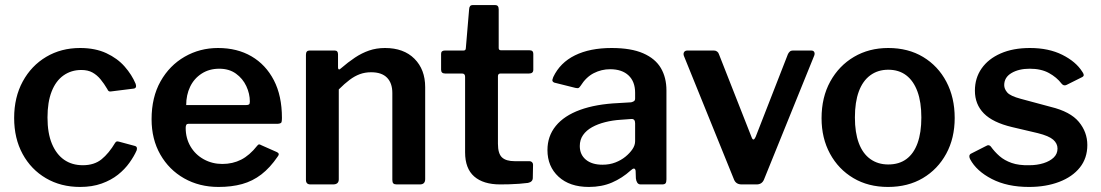

<svg xmlns="http://www.w3.org/2000/svg" viewBox="-20 -730 4359 760"><path d="M297 -540Q357 -540 401 -519.5Q445 -499 473.5 -466.5Q502 -434 517 -398Q523 -380 507 -379L419 -368Q409 -366 405 -377Q392 -399 378 -416Q364 -433 346 -443Q328 -453 302 -453Q262 -453 231.5 -431.5Q201 -410 184.5 -368Q168 -326 168 -265Q168 -203 185.5 -161Q203 -119 234 -97.5Q265 -76 308 -76Q353 -76 382 -99.5Q411 -123 436 -165Q439 -169 442 -170Q445 -171 452 -169L515 -152Q525 -149 521 -135Q511 -112 492.5 -86Q474 -60 447 -38.5Q420 -17 382.5 -3.5Q345 10 297 10Q221 10 162 -24.5Q103 -59 69.5 -120.5Q36 -182 36 -263Q36 -345 70 -407.5Q104 -470 163 -505Q222 -540 297 -540Z M715 -224Q715 -183 734 -150.5Q753 -118 786.5 -99.5Q820 -81 860 -81Q901 -81 934.5 -98Q968 -115 998 -153Q1002 -158 1005 -158.5Q1008 -159 1015 -155L1076 -128Q1089 -122 1079 -110Q1049 -66 1014.5 -39.5Q980 -13 938.5 -1.5Q897 10 845 10Q769 10 709 -24Q649 -58 614.5 -118.5Q580 -179 580 -258Q580 -345 615.5 -408Q651 -471 711 -505.5Q771 -540 843 -540Q919 -540 975.5 -507Q1032 -474 1064 -412.5Q1096 -351 1096 -263Q1096 -253 1094.5 -247Q1093 -241 1080 -240H726Q720 -240 717.5 -236Q715 -232 715 -224ZM952 -314Q962 -314 965.5 -316.5Q969 -319 969 -328Q969 -359 955 -389Q941 -419 914 -438.5Q887 -458 848 -458Q808 -458 778 -438.5Q748 -419 732.5 -386.5Q717 -354 717 -314Z M1209 0Q1191 0 1191 -18V-513Q1191 -530 1205 -530H1305Q1318 -530 1318 -515V-463Q1318 -457 1321 -455.5Q1324 -454 1329 -459Q1358 -484 1385 -502Q1412 -520 1441 -530Q1470 -540 1504 -540Q1578 -540 1620.5 -497.5Q1663 -455 1663 -385V-21Q1663 0 1642 0H1550Q1541 0 1537 -4Q1533 -8 1533 -18V-362Q1533 -401 1512 -422.5Q1491 -444 1449 -444Q1425 -444 1404.5 -436.5Q1384 -429 1364 -414Q1344 -399 1321 -376V-20Q1321 0 1298 0H1209Z M1961 -439Q1951 -439 1951 -428V-161Q1951 -122 1967 -107Q1983 -92 2017 -92H2076Q2082 -92 2086 -88Q2090 -84 2090 -78L2089 -26Q2089 -10 2070 -6Q2055 -4 2035 -2.5Q2015 -1 1995.5 -0.5Q1976 0 1960 0Q1893 0 1857 -31.5Q1821 -63 1821 -127V-426Q1821 -439 1809 -439H1742Q1726 -439 1726 -454V-517Q1726 -530 1741 -530H1815Q1824 -530 1824 -540L1837 -694Q1838 -710 1851 -710H1940Q1954 -710 1954 -693V-540Q1954 -531 1963 -531H2076Q2091 -531 2091 -517V-454Q2091 -439 2074 -439Z M2476 -55Q2443 -25 2402.5 -7.5Q2362 10 2311 10Q2235 10 2191 -30.5Q2147 -71 2147 -136Q2147 -191 2180 -231.5Q2213 -272 2276 -295Q2339 -318 2428 -322L2478 -325Q2483 -326 2488.5 -329Q2494 -332 2494 -340V-363Q2494 -407 2468 -431.5Q2442 -456 2395 -456Q2361 -456 2330.5 -440.5Q2300 -425 2278 -390Q2274 -384 2270.5 -382Q2267 -380 2258 -382L2174 -403Q2169 -405 2167 -409Q2165 -413 2170 -425Q2197 -482 2256 -511Q2315 -540 2401 -540Q2478 -540 2526 -519Q2574 -498 2596 -460.5Q2618 -423 2618 -372V-20Q2618 -9 2614.5 -4.5Q2611 0 2601 0H2516Q2507 0 2502.5 -7Q2498 -14 2497 -24L2496 -54Q2493 -71 2476 -55ZM2494 -242Q2494 -260 2479 -259L2438 -256Q2405 -254 2375.5 -246.5Q2346 -239 2323.5 -226.5Q2301 -214 2288 -195.5Q2275 -177 2275 -152Q2275 -118 2299 -98Q2323 -78 2365 -78Q2393 -78 2416 -87Q2439 -96 2456 -110Q2473 -124 2483.5 -139.5Q2494 -155 2494 -171V-242Z M3191 -530Q3200 -530 3203 -524Q3206 -518 3203 -510L3004 -19Q2996 0 2975 0H2916Q2894 0 2886 -18L2687 -509Q2684 -518 2688 -524Q2692 -530 2701 -530H2806Q2813 -530 2818.5 -526Q2824 -522 2826 -515L2955 -187Q2962 -168 2971 -188L3099 -516Q3102 -522 3106.5 -526Q3111 -530 3118 -530H3191Z M3495 10Q3417 10 3358 -25Q3299 -60 3265.5 -121.5Q3232 -183 3232 -262Q3232 -345 3266.5 -407.5Q3301 -470 3360.5 -505Q3420 -540 3496 -540Q3575 -540 3634 -504.5Q3693 -469 3726 -406.5Q3759 -344 3759 -263Q3759 -183 3725.5 -121.5Q3692 -60 3633 -25Q3574 10 3495 10ZM3496 -79Q3539 -79 3568 -100.5Q3597 -122 3612 -163.5Q3627 -205 3627 -265Q3627 -326 3611.5 -368Q3596 -410 3567 -432Q3538 -454 3496 -454Q3455 -454 3425 -432Q3395 -410 3379.5 -368Q3364 -326 3364 -265Q3364 -205 3379.5 -163.5Q3395 -122 3425 -100.5Q3455 -79 3496 -79Z M4182 -399Q4163 -424 4132 -441Q4101 -458 4056 -458Q4013 -458 3984 -441Q3955 -424 3955 -393Q3955 -378 3967 -364Q3979 -350 4020 -339L4139 -307Q4217 -288 4250.5 -247.5Q4284 -207 4284 -156Q4284 -104 4254.5 -67Q4225 -30 4172.5 -10Q4120 10 4053 10Q3967 10 3906 -21.5Q3845 -53 3820 -100Q3817 -106 3817 -111.5Q3817 -117 3822 -121L3881 -151Q3889 -156 3894 -155Q3899 -154 3902 -150Q3917 -129 3936.5 -112Q3956 -95 3984.5 -85Q4013 -75 4054 -76Q4085 -76 4110.5 -84Q4136 -92 4151 -106.5Q4166 -121 4166 -142Q4166 -162 4149 -177Q4132 -192 4088 -203L3986 -227Q3910 -245 3874.5 -281Q3839 -317 3839 -371Q3839 -421 3865.5 -459Q3892 -497 3941 -518.5Q3990 -540 4057 -540Q4131 -540 4185 -513Q4239 -486 4264 -446Q4268 -441 4269.5 -435Q4271 -429 4264 -425L4202 -394Q4196 -391 4191 -392.5Q4186 -394 4182 -399Z"/></svg>

Font: Libre Franklin SemiBold
Style: Regular
Weight: 600
Designer: Pablo Impallari, Rodrigo Fuenzalida, Nhung Nguyen
Foundry: Impallari Type
Version: Version 3.000